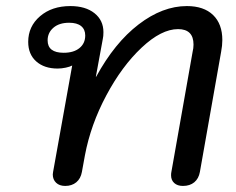

<svg xmlns="http://www.w3.org/2000/svg" viewBox="-20 -604 779 633"><path d="M154 -29 155 -37 218 -388Q211 -384 197 -381Q183 -378 170 -378Q126 -378 99.5 -401.5Q73 -425 73 -466Q73 -517 112 -550.5Q151 -584 212 -584Q262 -584 291.5 -560.5Q321 -537 321 -498Q321 -484 319 -476L296 -351H297Q358 -463 437 -523.5Q516 -584 596 -584Q652 -584 682.5 -554.5Q713 -525 713 -472Q713 -454 709 -433L639 -37Q635 -15 620.5 -3Q606 9 583 9Q565 9 554.5 -0.5Q544 -10 544 -26Q544 -33 545 -37L615 -433Q618 -445 618 -457Q618 -508 567 -508Q512 -508 447 -447Q382 -386 330.5 -289.5Q279 -193 260 -92L250 -37Q246 -15 231.5 -3Q217 9 195 9Q176 9 165 -1.5Q154 -12 154 -29ZM261 -487Q261 -507 247.5 -518Q234 -529 208 -529Q175 -529 156 -512.5Q137 -496 137 -471Q137 -430 190 -430Q223 -430 242 -445.5Q261 -461 261 -487Z"/></svg>

Font: Kodchasan Medium
Style: Italic
Weight: 500
Italic angle: -10°
Version: Version 1.000; ttfautohint (v1.6)